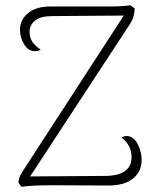

<svg xmlns="http://www.w3.org/2000/svg" viewBox="-20 -715 598 740"><path d="M526 -98Q526 -55 493.5 -27.5Q461 0 397 0L183 -1Q102 -1 63 5L51 -11Q51 -32 72 -62L457 -655L182 -653Q137 -653 115.5 -636Q94 -619 94 -592Q94 -570 104.5 -554Q115 -538 137 -524Q128 -517 112 -518Q88 -519 72.5 -545Q57 -571 57 -601Q57 -639 89 -665Q121 -691 178 -690H355H395Q459 -690 482 -695L499 -683Q499 -651 482 -624L96 -35L383 -37Q487 -37 487 -110Q487 -135 475.5 -154.5Q464 -174 448 -185Q451 -186 456.5 -188.5Q462 -191 468 -191Q495 -190 510.5 -160Q526 -130 526 -98Z"/></svg>

Font: Arima Madurai ExtraLight
Style: Regular
Weight: 275
Designer: Joana Correia and Natanael Gama
Foundry: NDISCOVER
Version: Version 1.019